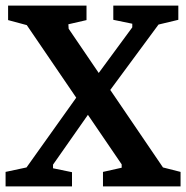

<svg xmlns="http://www.w3.org/2000/svg" viewBox="-26 -668 667 688"><path d="M343 0V-52L410 -67V-79L70 -578L3 -596V-648H284V-596L219 -581L220 -565L558 -68L621 -52V0ZM-6 0V-52L69 -68L255 -329L295 -265L164 -78V-65L232 -51V0ZM359 -332 320 -396 448 -570V-583L380 -597V-648H613V-597L542 -580Z"/></svg>

Font: Faustina SemiBold
Style: Regular
Weight: 600
Designer: Alfonso Garcia
Foundry: http://www.omnibus-type.com
Version: Version 1.200